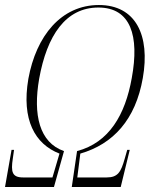

<svg xmlns="http://www.w3.org/2000/svg" viewBox="-43 -745 597 765"><path d="M-23 0H172L212 -143C114 -177 88 -287 113 -431C144 -604 219 -715 349 -715C478 -715 513 -602 482 -434C456 -288 392 -177 264 -143L243 0H438L474 -148H464L454 -113C439 -60 427 -38 382 -38H265L277 -133C408 -171 497 -268 526 -434C556 -604 498 -725 351 -725C201 -725 101 -602 70 -431C42 -268 96 -171 194 -133L166 -38H49C5 -38 0 -60 8 -113L13 -148H3Z"/></svg>

Font: Noto Serif Display ExtraCondensed ExtraLight
Style: Italic
Weight: 200
Width: 2
Italic angle: -12°
Designer: Monotype Design Team
Foundry: Monotype Imaging Inc.
Version: Version 2.009